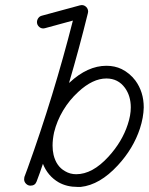

<svg xmlns="http://www.w3.org/2000/svg" viewBox="-20 -719 587 756"><path d="M298 17Q290 17 285 17Q243 17 211 -1Q168 -26 149 -74Q143 -57 137 -39L124 -4Q118 12 100 12Q90 12 82.5 4.5Q75 -3 75 -13Q75 -18 76 -22L89 -57Q192 -343 267 -638L157 -608Q154 -607 151 -607Q148 -607 145 -607.5Q142 -608 139.5 -609.5Q137 -611 135 -612.5Q133 -614 131 -616.5Q129 -619 128 -621Q123 -632 128 -643Q133 -654 144 -657L295 -698Q298 -699 302 -699Q312 -699 319.5 -691.5Q327 -684 327 -673L326 -667Q292 -529 252 -393Q253 -394 254 -394Q325 -460 399 -460Q432 -460 459 -447Q491 -431 513 -402Q546 -357 546 -296Q545 -256 531 -213Q505 -134 444 -68Q373 9 298 17ZM399 -410Q345 -410 288 -357Q253 -325 228.5 -284Q204 -243 193 -198Q187 -170 187 -146Q187 -126 191 -109Q202 -64 236 -45Q256 -33 280 -33Q344 -33 407 -102Q461 -161 483 -229Q495 -265 495 -296Q495 -341 472 -373Q445 -410 399 -410Z"/></svg>

Font: TT2020Base
Style: Italic
Weight: 400
Italic angle: -15°
Version: Version 0.2.000